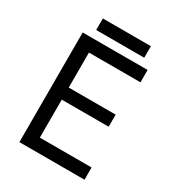

<svg xmlns="http://www.w3.org/2000/svg" viewBox="-199 -972 1007 1095"><g transform="rotate(30 305.0 -424.5)"><path d="M95.8 -722H523.4V-640.6H184V-410.2H492.8V-330.6H184V-80.6H524.6V0H95.8ZM155.4 -848.8H471.8V-772.8H155.4Z"/></g></svg>

Font: 寒蝉端黑体 Light
Style: Regular
Weight: 300
Designer: ChillDuanSans {Warren2060}; 
Source Han Sans {Ryoko NISHIZUKA 西塚涼子 (kana, bopomofo & ideographs); Paul D. Hunt (Latin, G
Foundry: ChillType&Adobe
Version: Version 1.300;Glyphs 3.3 (3306)